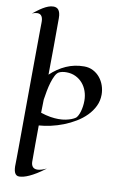

<svg xmlns="http://www.w3.org/2000/svg" viewBox="-139 -1019 995 1545"><g transform="rotate(10 358.5 -246.5)"><path d="M341.8 349.1Q302.2 379.4 270.5 398.7Q238.8 418 213.6 429.4Q188.5 440.9 168.9 445.8Q149.4 450.7 134.8 451.2Q120.1 452.1 110.4 445.3Q100.6 438.5 95.2 426Q89.8 413.6 87.9 396Q85.9 378.4 86.9 356.9Q87.4 348.6 87.6 313Q87.9 277.3 88.4 222.2Q88.9 167 89.1 96.2Q89.4 25.4 89.8 -53.5Q90.3 -132.3 90.8 -215.1Q91.3 -297.9 91.8 -377Q92.3 -456.1 92.8 -527.6Q93.3 -599.1 93.8 -655.3Q94.2 -711.4 94.5 -748.5Q94.7 -785.6 95.2 -795.9Q98.1 -869.1 49.8 -869.1Q41 -869.1 29.8 -866.7Q18.6 -864.3 5.9 -858.9Q23.4 -872.1 43 -887Q62.5 -901.9 83.3 -914.6Q104 -927.2 125.5 -935.5Q147 -943.8 168.9 -943.8Q180.2 -943.8 190.7 -939.9Q201.2 -936 209 -926.5Q216.8 -917 221.4 -900.4Q226.1 -883.8 226.1 -858.9Q226.1 -626 223.1 -397Q280.3 -451.7 348.4 -481.9Q416.5 -512.2 495.1 -512.2Q536.1 -512.2 568.8 -495.1Q601.6 -478 624.5 -450Q647.5 -421.9 659.7 -386Q671.9 -350.1 671.9 -313Q671.9 -261.7 650.9 -218.3Q629.9 -174.8 594.5 -138.7Q559.1 -102.5 512.7 -74.5Q466.3 -46.4 415.8 -26.6Q365.2 -6.8 313.7 4.6Q262.2 16.1 216.8 19Q215.8 94.7 215.8 168.5Q215.8 242.2 215.8 317.9Q216.8 342.8 229 356.9Q241.2 371.1 266.1 371.1Q295.4 371.1 341.8 349.1ZM362.8 -59.1Q397 -59.1 423.1 -64.7Q449.2 -70.3 466.8 -77.1Q487.3 -85 502 -95.2Q510.7 -103 518.3 -117.7Q525.9 -132.3 531.5 -151.4Q537.1 -170.4 540.5 -193.1Q543.9 -215.8 543.9 -240.2Q543.9 -281.2 531.2 -317.6Q518.6 -354 494.9 -381.3Q471.2 -408.7 437.5 -424.8Q403.8 -440.9 361.8 -440.9Q345.2 -440.9 330.1 -438Q314.9 -435.1 303.2 -429.2Q286.1 -420.9 272.9 -395.5Q259.8 -370.1 249.5 -336.2Q239.3 -302.2 232.2 -264.4Q225.1 -226.6 220.2 -192.9L217.8 -85Q260.3 -70.8 296.6 -64.9Q333 -59.1 362.8 -59.1Z"/></g></svg>

Font: Eagle Lake
Style: Regular
Weight: 400
Designer: Astigmatic (AOETI)
Foundry: Astigmatic (AOETI)
Version: Version 1.000